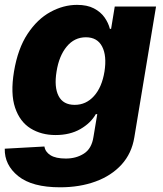

<svg xmlns="http://www.w3.org/2000/svg" viewBox="-22 -573 683 804"><path d="M229.8 211.3Q112.6 211.3 54.5 164.6Q-3.6 117.9 -2.1 49.7L164.1 40.5Q167.3 62.9 189.3 76.9Q211.3 90.9 253.6 90.9Q297.2 90.9 329.5 70.1Q361.9 49.4 369.3 0.7L385.3 -95.2H379.3Q358 -57.5 314.5 -32.5Q271 -7.5 210.6 -7.5Q150.9 -7.5 106 -35.3Q61.1 -63.2 41.2 -122Q21.3 -180.8 36.6 -273.4Q52.6 -369.3 93.4 -431.1Q134.2 -492.9 188.9 -522.7Q243.6 -552.6 300.4 -552.6Q343.4 -552.6 371.4 -537.8Q399.5 -523.1 415.7 -500.2Q431.8 -477.3 438.2 -452.1H443.2L458.5 -545.5H631.4L540.5 2.1Q529.5 69.6 486.9 116.3Q444.2 163 378 187.1Q311.8 211.3 229.8 211.3ZM290.8 -133.9Q338.4 -133.9 371.6 -170.8Q404.8 -207.7 415.5 -273.4Q425.8 -339.8 405.5 -378.4Q385.3 -416.9 337.7 -416.9Q289.4 -416.9 257.3 -377.8Q225.1 -338.8 214.8 -273.4Q204.2 -208.1 223.4 -171Q242.5 -133.9 290.8 -133.9Z"/></svg>

Font: Inter UI Extra Bold
Style: Italic
Weight: 800
Italic angle: 9.39999°
Designer: Rasmus Andersson
Foundry: rsms
Version: 3.2;8d6f07862